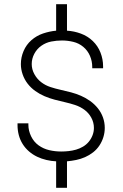

<svg xmlns="http://www.w3.org/2000/svg" viewBox="-20 -795 590 920"><path d="M249 105V-22Q226 -23 202.5 -28.5Q179 -34 158 -44Q137 -54 119 -69.5Q101 -85 88.5 -105Q76 -125 70 -148Q64 -171 64 -195V-204H116V-197Q116 -169 129 -142Q142 -115 165 -98.5Q188 -82 216 -75.5Q244 -69 273 -69Q291 -69 309 -71Q327 -73 344.5 -78Q362 -83 378 -92.5Q394 -102 405.5 -116Q417 -130 423.5 -147Q430 -164 430 -182Q430 -208 417.5 -231Q405 -254 384.5 -269Q364 -284 339.5 -292Q315 -300 290.5 -305.5Q266 -311 241.5 -317.5Q217 -324 193.5 -334Q170 -344 149 -359Q128 -374 112.5 -394Q97 -414 88.5 -438.5Q80 -463 80 -488Q80 -520 93 -550.5Q106 -581 130.5 -602.5Q155 -624 186 -634.5Q217 -645 249 -648V-775H301V-648Q335 -646 367.5 -634Q400 -622 424.5 -598.5Q449 -575 461.5 -543Q474 -511 474 -477V-468H422V-474Q422 -502 411 -527.5Q400 -553 379 -570.5Q358 -588 331 -594.5Q304 -601 277 -601Q251 -601 225.5 -596Q200 -591 178.5 -576Q157 -561 144.5 -537.5Q132 -514 132 -488Q132 -463 144.5 -440Q157 -417 177 -401.5Q197 -386 221.5 -378Q246 -370 271 -364.5Q296 -359 320.5 -352.5Q345 -346 368 -336Q391 -326 412 -311Q433 -296 449 -276Q465 -256 473.5 -232Q482 -208 482 -182Q482 -160 475.5 -138.5Q469 -117 456.5 -98Q444 -79 426 -65Q408 -51 387.5 -42Q367 -33 345 -28.5Q323 -24 301 -22V105Z"/></svg>

Font: Lode Dark Term
Style: Regular
Weight: 400
Monospace: yes
Designer: Belleve Invis
Foundry: Belleve Invis
Version: Version 29.2.0